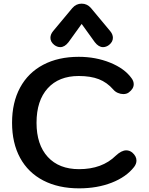

<svg xmlns="http://www.w3.org/2000/svg" viewBox="-20 -1021 813 1051"><path d="M46 -349Q46 -460 90 -541.5Q134 -623 216.5 -666.5Q299 -710 411 -710Q504 -710 583 -678Q662 -646 700 -593Q712 -577 712 -560Q712 -535 685 -515Q673 -506 655 -506Q640 -506 625 -512.5Q610 -519 600 -531Q566 -570 521 -587.5Q476 -605 411 -605Q302 -605 241 -537.5Q180 -470 180 -349Q180 -229 241.5 -162Q303 -95 413 -95Q539 -95 614 -169Q645 -198 671 -198Q689 -198 704 -186Q727 -166 727 -142Q727 -124 714 -107Q671 -52 591.5 -21Q512 10 413 10Q300 10 217 -33Q134 -76 90 -157Q46 -238 46 -349ZM256 -814Q256 -833 271 -851L376 -977Q397 -1001 427 -1001Q457 -1001 478 -977L583 -851Q598 -833 598 -814Q598 -792 577 -775Q561 -763 544 -763Q520 -763 499 -790L427 -890L355 -790Q334 -763 310 -763Q293 -763 277 -775Q256 -792 256 -814Z"/></svg>

Font: Kodchasan
Style: Bold
Weight: 700
Designer: Katatrad Aksorn Co.,Ltd.
Foundry: Cadson Demak Co.,Ltd.
Version: Version 1.000; ttfautohint (v1.6)